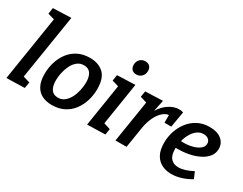

<svg xmlns="http://www.w3.org/2000/svg" viewBox="-85 -1269 2243 1772"><g transform="rotate(30 1036.0 -382.5)"><path d="M33 4 142 -684 72 -704 82 -769 275 -776 165 -87 237 -66 226 -1Z M612 -543Q701 -543 756 -492.5Q811 -442 811 -325Q811 -263 793 -203Q775 -143 739 -94.5Q703 -46 648 -17.5Q593 11 518 11Q459 11 414.5 -11Q370 -33 344.5 -80.5Q319 -128 319 -206Q319 -269 337 -329Q355 -389 391 -437.5Q427 -486 482 -514.5Q537 -543 612 -543ZM596 -456Q554 -456 524 -431Q494 -406 475.5 -367.5Q457 -329 448 -286Q439 -243 439 -206Q439 -145 462 -110.5Q485 -76 534 -76Q575 -76 605 -101Q635 -126 654 -164.5Q673 -203 682 -246.5Q691 -290 691 -327Q691 -388 668 -422Q645 -456 596 -456Z M893 4 964 -445 894 -466 904 -529 1096 -536 1025 -86 1095 -64 1085 -1ZM1053 -623Q1023 -623 1006 -641Q989 -659 989 -689Q989 -725 1011.5 -748Q1034 -771 1069 -771Q1098 -771 1115.5 -753.5Q1133 -736 1133 -705Q1133 -669 1110.5 -646Q1088 -623 1053 -623Z M1193 0 1264 -445 1194 -466 1204 -529 1390 -536 1365 -415Q1404 -478 1456.5 -510.5Q1509 -543 1560 -543Q1586 -543 1604 -536L1575 -368H1503V-450Q1470 -447 1438 -418Q1406 -389 1381.5 -338.5Q1357 -288 1346 -220L1311 0Z M1792 11Q1736 11 1690.5 -11.5Q1645 -34 1618.5 -82Q1592 -130 1592 -207Q1592 -271 1612 -331Q1632 -391 1670 -439Q1708 -487 1762.5 -515Q1817 -543 1886 -543Q1967 -543 2012.5 -506Q2058 -469 2058 -409Q2058 -362 2030.5 -326.5Q2003 -291 1956 -267Q1909 -243 1851 -231Q1793 -219 1731 -219Q1717 -219 1708 -219Q1708 -215 1708 -209Q1708 -139 1737.5 -107Q1767 -75 1818 -75Q1885 -75 1969 -121L1999 -52Q1947 -21 1894 -5Q1841 11 1792 11ZM1870 -458Q1832 -458 1802 -435.5Q1772 -413 1751 -376.5Q1730 -340 1719 -297Q1733 -296 1748 -296Q1795 -296 1839.5 -307.5Q1884 -319 1913 -341.5Q1942 -364 1942 -397Q1942 -424 1922.5 -441Q1903 -458 1870 -458Z"/></g></svg>

Font: Bitter SemiBold
Style: Italic
Weight: 600
Italic angle: -9°
Designer: Sol Matas, and Bitter project Authors
Foundry: Sol Matas
Version: Version 2.001